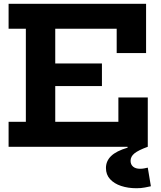

<svg xmlns="http://www.w3.org/2000/svg" viewBox="-20 -779 852 1019"><path d="M521 -442.3V-322.2H199.1V-442.3ZM608.3 -261.6H764.3V0H25.6V-132.5H117.2V-626.5H25.6V-758.9H755.3V-497.3H599.3V-626.5H273.2V-132.5H608.3ZM764.3 110.7 780.8 209.5Q768.3 212.3 748.7 216.1Q729 220 704.1 220Q659.5 220 622.7 207.8Q586 195.7 564.1 171.7Q542.3 147.8 542.3 112.6Q542.3 75.7 569.8 49Q597.3 22.3 657.2 4.7V-33.3L764.3 0Q714.5 18.1 693.7 34.9Q673 51.8 673 74.5Q673 94 686.2 105.3Q699.4 116.7 723.7 116.7Q734.4 116.7 744.9 114.8Q755.4 112.9 764.3 110.7Z"/></svg>

Font: Hepta Slab ExtraLight
Style: Regular
Weight: 200
Designer: Michael LaGattuta
Foundry: Michael LaGattuta
Version: Version 1.100